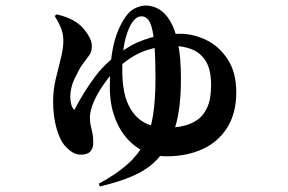

<svg xmlns="http://www.w3.org/2000/svg" viewBox="-20 -600 1040 694"><path d="M337 64Q400 30 440 -5.5Q480 -41 502.5 -85Q525 -129 533.5 -185.5Q542 -242 542 -316Q542 -387 538.5 -432Q535 -477 528.5 -500.5Q522 -524 512.5 -532.5Q503 -541 491 -541Q478 -541 466.5 -529.5Q455 -518 446 -497Q432 -464 427 -427.5Q422 -391 422 -347Q422 -268 443.5 -222.5Q465 -177 501 -157.5Q537 -138 580 -138Q610 -138 639 -144Q668 -150 691.5 -165.5Q715 -181 729 -211.5Q743 -242 743 -292Q743 -349 723.5 -379.5Q704 -410 673 -422Q642 -434 607 -434Q557 -434 510 -418.5Q463 -403 418 -365Q392 -344 372 -318.5Q352 -293 336.5 -266.5Q321 -240 313 -216.5Q305 -193 305 -176Q305 -157 308.5 -143.5Q312 -130 314.5 -117Q317 -104 317 -83Q317 -64 306.5 -52.5Q296 -41 273 -41Q256 -41 242 -49.5Q228 -58 212 -76Q195 -97 183.5 -139Q172 -181 172 -234Q172 -275 181.5 -314.5Q191 -354 200 -389.5Q209 -425 209 -452Q209 -481 198 -504.5Q187 -528 178 -542L184 -548Q212 -542 232.5 -532.5Q253 -523 266 -512Q284 -497 298 -474.5Q312 -452 312 -434Q312 -412 302 -399.5Q292 -387 277 -366Q265 -348 249.5 -315.5Q234 -283 234 -248Q234 -235 238 -221Q242 -207 249 -203Q283 -269 325.5 -325.5Q368 -382 440 -427Q472 -448 521.5 -463Q571 -478 629 -478Q680 -478 726.5 -455Q773 -432 803.5 -385Q834 -338 834 -266Q834 -191 801.5 -139Q769 -87 712 -61Q655 -35 582 -35Q523 -35 476.5 -66.5Q430 -98 403.5 -154.5Q377 -211 377 -284Q377 -354 383.5 -398.5Q390 -443 400.5 -472.5Q411 -502 424 -524Q443 -557 465 -568.5Q487 -580 506 -580Q531 -580 553.5 -567.5Q576 -555 594.5 -525Q613 -495 623.5 -443.5Q634 -392 634 -315Q634 -262 629 -219Q624 -176 613.5 -141.5Q603 -107 586 -77Q564 -37 534 -10Q504 17 458 37Q412 57 341 74Z"/></svg>

Font: Noto Serif TC ExtraBold
Style: Regular
Weight: 800
Designer: Ryoko NISHIZUKA 西塚涼子 (kana & ideographs); Frank Grießhammer (Latin, Greek & Cyrillic); Wenlong ZHANG 张文龙 (bopomofo); San
Foundry: Adobe
Version: Version 2.002-H1;hotconv 1.1.0;makeotfexe 2.6.0